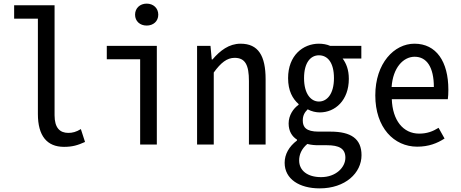

<svg xmlns="http://www.w3.org/2000/svg" viewBox="-20 -797 2540 1059"><path d="M333 13C380 13 409 4 449 -14L426 -85C400 -69 379 -64 357 -64C310 -64 281 -92 281 -161V-768H58V-694H189V-168C189 -48 239 13 333 13Z M753 0H845V-544H569V-470H753ZM789 -656C826 -656 853 -680 853 -716C853 -752 826 -777 789 -777C752 -777 725 -752 725 -716C725 -680 752 -656 789 -656Z M1067 0H1159V-397C1198 -451 1232 -478 1274 -478C1333 -478 1353 -438 1353 -350V0H1445V-360C1445 -489 1405 -556 1307 -556C1243 -556 1194 -518 1152 -469H1148L1141 -544H1067Z M1743 242C1885 242 1974 157 1974 59C1974 -31 1917 -71 1803 -71H1737C1668 -71 1650 -96 1650 -132C1650 -160 1660 -177 1677 -194C1699 -182 1723 -177 1744 -177C1829 -177 1904 -244 1904 -362C1904 -414 1889 -448 1870 -474H1973V-544H1801C1784 -552 1760 -556 1739 -556C1651 -556 1569 -491 1569 -366C1569 -296 1594 -252 1627 -223V-219C1598 -199 1572 -161 1572 -116C1572 -73 1591 -44 1618 -27V-22C1574 11 1550 54 1550 101C1550 191 1632 242 1743 242ZM1739 -237C1695 -237 1657 -279 1657 -366C1657 -453 1694 -492 1739 -492C1787 -492 1822 -452 1822 -366C1822 -279 1784 -237 1739 -237ZM1751 180C1675 180 1630 143 1630 88C1630 57 1642 25 1675 -3C1699 3 1717 4 1739 4H1783C1850 4 1885 22 1885 73C1885 126 1833 180 1751 180Z M2281 12C2345 12 2392 -7 2432 -33L2399 -92C2367 -72 2335 -60 2292 -60C2203 -60 2145 -134 2141 -250H2450C2452 -263 2453 -283 2453 -302C2453 -458 2386 -556 2266 -556C2154 -556 2050 -448 2050 -271C2050 -93 2153 12 2281 12ZM2140 -317C2147 -423 2204 -484 2267 -484C2334 -484 2373 -426 2373 -317Z"/></svg>

Font: Noto Sans Mono CJK SC Regular
Style: Regular
Weight: 400
Designer: Ryoko NISHIZUKA (kana & ideographs); Paul D. Hunt (Latin, Greek & Cyrillic); Wenlong ZHANG (bopomofo); Sandoll Communica
Foundry: Adobe Systems Incorporated
Version: Version 1.005;PS 1.005;hotconv 1.0.96;makeotf.lib2.5.65012